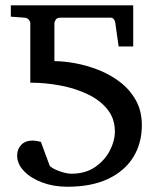

<svg xmlns="http://www.w3.org/2000/svg" viewBox="-20 -691 596 727"><path d="M234.9 16.1Q183.1 16.1 139.9 0Q96.7 -16.1 70.8 -43.2Q44.9 -70.3 44.9 -102.1Q44.9 -126.5 60.5 -142.6Q76.2 -158.7 103 -158.7Q111.3 -158.7 121.6 -156.7Q131.8 -154.8 134.8 -153.8L168.5 -62.5Q180.7 -51.3 206.8 -42.2Q232.9 -33.2 250 -33.2Q303.2 -33.2 339.8 -58.3Q376.5 -83.5 395.8 -120.6Q415 -157.7 415 -192.9Q415 -241.2 387.5 -276.1Q359.9 -311 313.5 -333.5Q267.1 -356 210.2 -366.9Q153.3 -377.9 94.7 -377.9V-603Q94.7 -608.9 89.6 -615.7Q84.5 -622.6 73.7 -624L21 -627.9V-670.9H484.4V-515.1H429.2L416.5 -605Q415.5 -612.8 410.9 -618.4Q406.2 -624 399.4 -624H207Q196.3 -624 191.2 -616.5Q186 -608.9 186 -603V-459.5Q220.2 -459.5 263.9 -451.7Q307.6 -443.8 352.1 -426.5Q396.5 -409.2 433.8 -380.9Q471.2 -352.5 494.1 -312Q517.1 -271.5 517.1 -216.8Q517.1 -148.9 484.9 -96.4Q452.6 -43.9 389.9 -13.9Q327.1 16.1 234.9 16.1Z"/></svg>

Font: Charis
Style: Regular
Weight: 400
Designer: Walt Agee, Miriam Martin, Annie Olsen, Victor Gaultney, Lorna Priest, Alan Ward, Bob Hallissy, Martin Hosken, Sharon Cor
Foundry: SIL Global
Version: Version 7.000